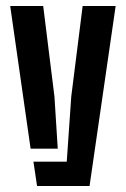

<svg xmlns="http://www.w3.org/2000/svg" viewBox="-20 -620 420 640"><path d="M14 -600H124L161.5 -298L172.5 -124.5H82ZM91.5 -81H202.5L217.5 -298L255.5 -600H365.5L278.5 0H103.5Z"/></svg>

Font: Big Shoulders Stencil Display Thin
Style: Bold
Weight: 700
Version: Version 2.001